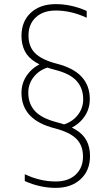

<svg xmlns="http://www.w3.org/2000/svg" viewBox="-20 -760 540 930"><path d="M286 -156Q330 -169 356.5 -202.5Q383 -236 383 -279Q383 -332 351.5 -367.5Q320 -403 249 -421Q189 -436 152.5 -458.5Q116 -481 100 -513Q84 -545 84 -586Q84 -656 129 -698Q174 -740 250 -740Q326 -740 400 -707V-674Q361 -692 324 -700.5Q287 -709 250 -709Q189 -709 153.5 -676Q118 -643 118 -588Q118 -535 149.5 -503Q181 -471 253 -452Q336 -431 375.5 -388Q415 -345 415 -280Q415 -226 381.5 -185Q348 -144 292 -128ZM250 150Q174 150 100 117V84Q139 102 175.5 110.5Q212 119 250 119Q311 119 346.5 86Q382 53 382 -2Q382 -55 350.5 -87Q319 -119 247 -138Q164 -159 124 -202Q84 -245 84 -310Q84 -364 118 -405.5Q152 -447 208 -462L214 -434Q170 -421 143.5 -387.5Q117 -354 117 -311Q117 -258 148.5 -223Q180 -188 251 -169Q311 -154 347.5 -131.5Q384 -109 400 -77.5Q416 -46 416 -4Q416 66 370.5 108Q325 150 250 150Z"/></svg>

Font: M PLUS 1 Code ExtraLight
Style: Regular
Weight: 250
Designer: Coji Morishita
Foundry: UNDERFOREST DESIGN
Version: Version 1.002